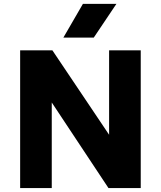

<svg xmlns="http://www.w3.org/2000/svg" viewBox="-20 -956 818 976"><path d="M82.4 0V-700H246.4L534.6 -271V-700H695.4V0H531.4L243.1 -435V0ZM302.1 -764.8 401.6 -936.5H571.9L456.6 -764.8Z"/></svg>

Font: Geologica-Sharp
Style: Regular
Weight: 100
Designer: Sindre Bremnes, Frode Helland
Foundry: Monokrom Skriftforlag AS
Version: Version 1.010;gftools[0.9.28]